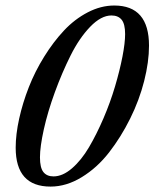

<svg xmlns="http://www.w3.org/2000/svg" viewBox="-20 -671 562 699"><path d="M164.1 8.3Q37.1 8.3 37.1 -133.3Q37.1 -181.6 49.8 -239Q62.5 -296.4 85 -353.8Q107.4 -411.1 140.9 -464.8Q174.3 -518.6 212.9 -559.8Q251.5 -601.1 299.3 -626Q347.2 -650.9 396 -650.9Q522.5 -650.9 522.5 -504.9Q522.5 -445.8 504.9 -376.2Q487.3 -306.6 453.9 -239.3Q420.4 -171.9 377.2 -116.2Q334 -60.5 277.8 -26.1Q221.7 8.3 164.1 8.3ZM174.8 -28.8Q208 -28.8 242.2 -58.3Q276.4 -87.9 304.2 -135.3Q332 -182.6 356.9 -240.7Q381.8 -298.8 398.9 -356.7Q416 -414.6 425.8 -464.8Q435.5 -515.1 435.5 -546.9Q435.5 -583.5 422.9 -599.1Q410.2 -614.7 385.7 -614.7Q348.1 -614.7 308.3 -573.5Q268.6 -532.2 237.1 -469.2Q205.6 -406.2 179.7 -335.2Q153.8 -264.2 139.6 -200.4Q125.5 -136.7 125.5 -98.1Q125.5 -60.5 137.9 -44.7Q150.4 -28.8 174.8 -28.8Z"/></svg>

Font: Elstob 14pt Medium
Style: Italic
Weight: 500
Italic angle: -20°
Designer: Peter S. Baker
Version: Version 1.015